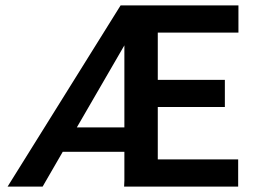

<svg xmlns="http://www.w3.org/2000/svg" viewBox="-20 -687 930 707"><path d="M857 -100V0H437L438 -22V-128H211L137 0H8L424 -667H858V-567H561V-393H808V-293H561V-100ZM263 -218H438V-520Z"/></svg>

Font: Epunda Sans SemiBold
Style: Regular
Weight: 600
Designer: Simon Atzbach
Foundry: typofactur
Version: Version 2.204; ttfautohint (v1.8.4.7-5d5b)